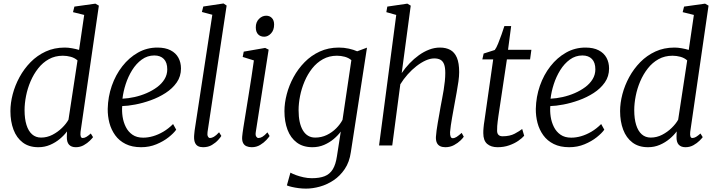

<svg xmlns="http://www.w3.org/2000/svg" viewBox="-20 -838 4120 1106"><path d="M444 -78.5Q442 -60.5 445.2 -51.8Q448.5 -43 456 -43Q466.5 -43 477.5 -49.5Q488.5 -56 503 -69L516 -48Q511.5 -41.5 497.5 -27.5Q483.5 -13.5 462.8 -1.8Q442 10 416.5 10Q391 10 377.5 -4.8Q364 -19.5 365 -52L366 -81Q350 -59 325 -38Q300 -17 268.5 -3.5Q237 10 201 10Q147 10 111.2 -17Q75.5 -44 57.8 -91Q40 -138 40 -198Q40 -244.5 53.2 -295.2Q66.5 -346 92.5 -393.8Q118.5 -441.5 156.2 -480Q194 -518.5 243.2 -541.2Q292.5 -564 353 -564Q372.5 -564 394.8 -560Q417 -556 435.5 -550.5L465 -752L400.5 -768L408.5 -800L529.5 -817L549.5 -805.5ZM426.5 -490Q410.5 -504.5 387.8 -510.8Q365 -517 342 -517Q297 -517 261.5 -497.2Q226 -477.5 199.8 -444Q173.5 -410.5 156 -369.5Q138.5 -328.5 130 -285.2Q121.5 -242 121.5 -203.5Q121.5 -154 132.5 -118.5Q143.5 -83 164.8 -64.2Q186 -45.5 216.5 -45.5Q251 -45.5 282 -61.5Q313 -77.5 337.2 -101.2Q361.5 -125 374.5 -148.5Z M995 -91Q981 -71 951.5 -47.5Q922 -24 881.2 -7Q840.5 10 793 10Q741 10 703.8 -8.5Q666.5 -27 643.5 -59Q620.5 -91 610.2 -130.2Q600 -169.5 600.5 -211Q602 -280.5 624 -343.8Q646 -407 684.8 -456.5Q723.5 -506 774.8 -535Q826 -564 886.5 -564Q932.5 -564 962.8 -548.2Q993 -532.5 1007.8 -505.2Q1022.5 -478 1022.5 -443.5Q1022.5 -398 998 -363Q973.5 -328 934 -302.5Q894.5 -277 848.5 -260.5Q802.5 -244 758.8 -235.8Q715 -227.5 684 -227Q681.5 -197.5 686.2 -165.8Q691 -134 704.8 -106.5Q718.5 -79 743 -62Q767.5 -45 804.5 -45Q832.5 -45 861.8 -53.5Q891 -62 920.5 -79.2Q950 -96.5 977 -123.5ZM869 -518.5Q829 -518.5 796.8 -495Q764.5 -471.5 741.2 -434Q718 -396.5 704 -353.2Q690 -310 685.5 -269.5Q719 -271 755 -279Q791 -287 824.5 -301.5Q858 -316 885 -336Q912 -356 927.8 -382Q943.5 -408 943.5 -438.5Q943.5 -478 923.8 -498.2Q904 -518.5 869 -518.5Z M1175.5 -77.5Q1173 -60.5 1177.8 -51.8Q1182.5 -43 1189.5 -43Q1199.5 -43 1212 -50Q1224.5 -57 1242 -76L1255 -55Q1250.5 -47 1236.5 -31.5Q1222.5 -16 1201 -3Q1179.5 10 1150 10Q1133 10 1121.2 4Q1109.5 -2 1103.5 -15.5Q1097.5 -29 1098 -50.5Q1098 -54 1098.5 -60.2Q1099 -66.5 1099.8 -73.2Q1100.5 -80 1101 -85.5L1203 -753L1143 -769L1151 -800.5L1267.5 -818L1285.5 -806Z M1430 10Q1413 10 1399.8 4.2Q1386.5 -1.5 1380 -15Q1373.5 -28.5 1375 -50.5Q1376.5 -68.5 1382.2 -105Q1388 -141.5 1395.8 -189.2Q1403.5 -237 1412 -289.8Q1420.5 -342.5 1428.5 -394.2Q1436.5 -446 1442.5 -490L1378 -510L1384 -540.5L1507.5 -562L1527.5 -552L1453.5 -78Q1450.5 -59.5 1456 -51.2Q1461.5 -43 1468.5 -43Q1479.5 -43 1491.5 -50Q1503.5 -57 1520.5 -75.5L1533 -54.5Q1528.5 -47 1514.2 -31.5Q1500 -16 1478.5 -3Q1457 10 1430 10ZM1502 -626.5Q1480 -626.5 1466.8 -640.2Q1453.5 -654 1453.5 -680.5Q1453.5 -710.5 1471.8 -729Q1490 -747.5 1513.5 -747.5Q1533.5 -747.5 1546.2 -734.2Q1559 -721 1559 -696.5Q1559 -664.5 1541.2 -645.5Q1523.5 -626.5 1502 -626.5Z M2001 38.5Q1993 95.5 1966 135.5Q1939 175.5 1901.5 200.5Q1864 225.5 1822.5 237Q1781 248.5 1743 248.5Q1722 248.5 1700.5 245.8Q1679 243 1661 238.8Q1643 234.5 1632.5 230L1653 156.5Q1665.5 163.5 1685.2 170.8Q1705 178 1728.5 183.2Q1752 188.5 1776.5 188.5Q1820.5 188.5 1850 177Q1879.5 165.5 1896.8 137.5Q1914 109.5 1921 61.5L1943 -80Q1926.5 -57.5 1902 -37Q1877.5 -16.5 1846.5 -3.2Q1815.5 10 1780 10Q1725.5 10 1689.8 -16.8Q1654 -43.5 1636.2 -90.5Q1618.5 -137.5 1618.5 -198Q1618.5 -244.5 1631.8 -295.2Q1645 -346 1671 -393.8Q1697 -441.5 1734.8 -480Q1772.5 -518.5 1822 -541.2Q1871.5 -564 1932 -564Q1961.5 -564 1989.5 -557.8Q2017.5 -551.5 2037.5 -542.5L2094 -563.5ZM2004 -491.5Q1988 -505 1966 -511Q1944 -517 1921 -517Q1876 -517 1840.2 -497Q1804.5 -477 1778.2 -443.8Q1752 -410.5 1734.5 -369.2Q1717 -328 1708.5 -285Q1700 -242 1700 -203.5Q1700 -166 1706.2 -136.8Q1712.5 -107.5 1724.8 -87Q1737 -66.5 1754.8 -56Q1772.5 -45.5 1795.5 -45.5Q1832 -45.5 1862.8 -60.5Q1893.5 -75.5 1916.8 -99Q1940 -122.5 1953 -147.5Z M2545.5 10Q2528 10 2515.5 4Q2503 -2 2496.8 -14.8Q2490.5 -27.5 2491 -48.5Q2492 -64.5 2494.8 -86Q2497.5 -107.5 2501.8 -131Q2506 -154.5 2510.2 -178.2Q2514.5 -202 2518 -223.5Q2522 -245.5 2526.8 -270Q2531.5 -294.5 2535.8 -320.2Q2540 -346 2542.5 -370.8Q2545 -395.5 2545 -417.5Q2545 -450 2538 -468Q2531 -486 2517 -493.8Q2503 -501.5 2481.5 -501.5Q2458.5 -501.5 2432.2 -489.8Q2406 -478 2379.2 -457.2Q2352.5 -436.5 2328.5 -409.5Q2304.5 -382.5 2286 -352.5L2239.5 0H2163.5L2262.5 -752L2205.5 -768L2211 -800L2326.5 -817L2346 -805.5L2294 -417Q2314 -446.5 2339.2 -473Q2364.5 -499.5 2393 -520Q2421.5 -540.5 2452.2 -552.2Q2483 -564 2514.5 -564Q2549 -564 2573.8 -550.5Q2598.5 -537 2611.8 -506Q2625 -475 2625 -422.5Q2625 -399.5 2620.8 -368.8Q2616.5 -338 2610.5 -305.8Q2604.5 -273.5 2599.5 -245.5Q2596 -226 2592 -204Q2588 -182 2584 -159.5Q2580 -137 2577 -115.8Q2574 -94.5 2572.5 -77Q2572 -60 2575.8 -51Q2579.5 -42 2587.5 -42Q2599 -42 2610.5 -49.5Q2622 -57 2639.5 -72.5L2651.5 -50.5Q2647.5 -43.5 2632.8 -29Q2618 -14.5 2595.5 -2.2Q2573 10 2545.5 10Z M2851 -169.5Q2848.5 -151.5 2846.8 -138Q2845 -124.5 2844.2 -112.2Q2843.5 -100 2843.5 -84.5Q2843.5 -69.5 2851.5 -61.2Q2859.5 -53 2875 -53Q2917 -53 2945 -68Q2973 -83 2988 -95L2999.5 -56Q2988 -42.5 2965.8 -27Q2943.5 -11.5 2913 -0.8Q2882.5 10 2846 10Q2808.5 10 2786.2 -9.2Q2764 -28.5 2764 -71Q2764 -78 2764.2 -86Q2764.5 -94 2765.5 -103.2Q2766.5 -112.5 2767.5 -122.2Q2768.5 -132 2770.5 -142L2821 -496H2758.5L2766 -529.5L2830 -550Q2839 -561.5 2849.2 -586.5Q2859.5 -611.5 2869.2 -639.5Q2879 -667.5 2885.5 -688H2924.5L2906.5 -551H3041L3033.5 -496H2900Z M3461 -91Q3447 -71 3417.5 -47.5Q3388 -24 3347.2 -7Q3306.5 10 3259 10Q3207 10 3169.8 -8.5Q3132.5 -27 3109.5 -59Q3086.5 -91 3076.2 -130.2Q3066 -169.5 3066.5 -211Q3068 -280.5 3090 -343.8Q3112 -407 3150.8 -456.5Q3189.5 -506 3240.8 -535Q3292 -564 3352.5 -564Q3398.5 -564 3428.8 -548.2Q3459 -532.5 3473.8 -505.2Q3488.5 -478 3488.5 -443.5Q3488.5 -398 3464 -363Q3439.5 -328 3400 -302.5Q3360.5 -277 3314.5 -260.5Q3268.5 -244 3224.8 -235.8Q3181 -227.5 3150 -227Q3147.5 -197.5 3152.2 -165.8Q3157 -134 3170.8 -106.5Q3184.5 -79 3209 -62Q3233.5 -45 3270.5 -45Q3298.5 -45 3327.8 -53.5Q3357 -62 3386.5 -79.2Q3416 -96.5 3443 -123.5ZM3335 -518.5Q3295 -518.5 3262.8 -495Q3230.5 -471.5 3207.2 -434Q3184 -396.5 3170 -353.2Q3156 -310 3151.5 -269.5Q3185 -271 3221 -279Q3257 -287 3290.5 -301.5Q3324 -316 3351 -336Q3378 -356 3393.8 -382Q3409.5 -408 3409.5 -438.5Q3409.5 -478 3389.8 -498.2Q3370 -518.5 3335 -518.5Z M3956 -78.5Q3954 -60.5 3957.2 -51.8Q3960.5 -43 3968 -43Q3978.5 -43 3989.5 -49.5Q4000.5 -56 4015 -69L4028 -48Q4023.5 -41.5 4009.5 -27.5Q3995.5 -13.5 3974.8 -1.8Q3954 10 3928.5 10Q3903 10 3889.5 -4.8Q3876 -19.5 3877 -52L3878 -81Q3862 -59 3837 -38Q3812 -17 3780.5 -3.5Q3749 10 3713 10Q3659 10 3623.2 -17Q3587.5 -44 3569.8 -91Q3552 -138 3552 -198Q3552 -244.5 3565.2 -295.2Q3578.5 -346 3604.5 -393.8Q3630.5 -441.5 3668.2 -480Q3706 -518.5 3755.2 -541.2Q3804.5 -564 3865 -564Q3884.5 -564 3906.8 -560Q3929 -556 3947.5 -550.5L3977 -752L3912.5 -768L3920.5 -800L4041.5 -817L4061.5 -805.5ZM3938.5 -490Q3922.5 -504.5 3899.8 -510.8Q3877 -517 3854 -517Q3809 -517 3773.5 -497.2Q3738 -477.5 3711.8 -444Q3685.5 -410.5 3668 -369.5Q3650.5 -328.5 3642 -285.2Q3633.5 -242 3633.5 -203.5Q3633.5 -154 3644.5 -118.5Q3655.5 -83 3676.8 -64.2Q3698 -45.5 3728.5 -45.5Q3763 -45.5 3794 -61.5Q3825 -77.5 3849.2 -101.2Q3873.5 -125 3886.5 -148.5Z"/></svg>

Font: Merriweather 28pt Light
Style: Italic
Weight: 300
Italic angle: -7.8°
Version: Version 2.101